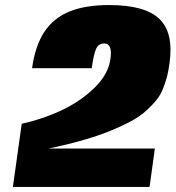

<svg xmlns="http://www.w3.org/2000/svg" viewBox="-20 -740 695 760"><path d="M412 -720Q554 -720 611 -665Q668 -610 651 -490Q647 -460 641.5 -438.5Q636 -417 626 -391Q616 -365 600 -345Q584 -325 559.5 -302.5Q535 -280 500 -261Q465 -242 419 -223Q373 -204 311 -186Q249 -168 172 -152H593L572 0H31L66 -250Q151 -269 225 -304Q299 -339 354 -392.5Q409 -446 417 -506Q426 -568 393 -568Q370 -568 360.5 -547Q351 -526 343 -470H107Q119 -558 155 -613Q191 -668 254 -694Q317 -720 412 -720Z"/></svg>

Font: Fivo Sans Modern ExtBlk
Style: Regular
Weight: 900
Designer: Alexander Slobzheninov
Foundry: Alexander Slobzheninov
Version: 1.0